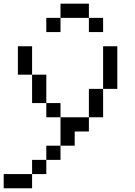

<svg xmlns="http://www.w3.org/2000/svg" viewBox="-20 -866 732 1040"><path d="M461.5 -769.2H538.5V-692.3H461.5ZM307.7 -769.2V-846.2H461.5V-769.2ZM230.8 -769.2H307.7V-692.3H230.8ZM0 153.8V76.9H153.8V153.8ZM153.8 76.9V0H230.8V76.9ZM230.8 0V-76.9H307.7V0ZM307.7 -76.9V-230.8H461.5V-153.8H384.6V-76.9ZM230.8 -230.8V-307.7H307.7V-230.8ZM461.5 -230.8V-384.6H538.5V-230.8ZM153.8 -307.7V-461.5H230.8V-307.7ZM76.9 -461.5V-615.4H153.8V-461.5ZM538.5 -384.6V-615.4H615.4V-384.6Z"/></svg>

Font: Mintsoda - Lime Green 13x16
Style: Regular
Weight: 400
Designer: Mintsoda-15
Version: Version 1.0